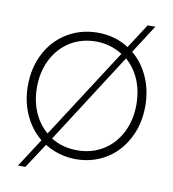

<svg xmlns="http://www.w3.org/2000/svg" viewBox="-82 -728 791 877"><g transform="rotate(10 313.5 -289.5)"><path d="M585.6 -290Q585.6 -205.6 550 -138.3Q514.4 -71.1 452.8 -33.9Q391.1 3.3 314.4 3.3Q236.7 3.3 170 -37.8L94.4 77.8H60L145.6 -54.4Q96.7 -94.4 68.9 -155.6Q41.1 -216.7 41.1 -290Q41.1 -374.4 76.7 -441.7Q112.2 -508.9 175 -546.1Q237.8 -583.3 314.4 -583.3Q395.6 -583.3 458.9 -542.2L532.2 -655.6H567.8L483.3 -524.4Q531.1 -485.6 558.3 -424.4Q585.6 -363.3 585.6 -290ZM167.8 -90 436.7 -506.7Q380 -542.2 314.4 -542.2Q247.8 -542.2 195.6 -510.6Q143.3 -478.9 113.3 -421.1Q83.3 -363.3 83.3 -290Q83.3 -226.7 105.6 -175Q127.8 -123.3 167.8 -90ZM544.4 -290Q544.4 -352.2 522.8 -403.9Q501.1 -455.6 461.1 -490L192.2 -71.1Q244.4 -37.8 314.4 -37.8Q380 -37.8 432.2 -69.4Q484.4 -101.1 514.4 -158.9Q544.4 -216.7 544.4 -290Z"/></g></svg>

Font: Paperlogy 2 ExtraLight
Style: Regular
Weight: 250
Designer: redesigned by Lee Juim, glyphs from Gmarket Sans & Montserrat
Foundry: PT&
Version: Version 1.001